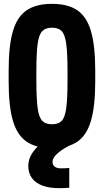

<svg xmlns="http://www.w3.org/2000/svg" viewBox="-20 -760 540 998"><path d="M286 218Q236 218 200 204.5Q164 191 145.5 165Q127 139 127 102Q127 66 149.5 33Q172 0 217 -34L344 -5Q301 17 277 39Q253 61 253 81Q253 92 258 99.5Q263 107 272.5 111Q282 115 296 115Q307 115 318.5 114.5Q330 114 340 113V216Q328 217 314.5 217.5Q301 218 286 218ZM250 10Q168 10 118.5 -23.5Q69 -57 47 -133Q25 -209 25 -335V-395Q25 -522 47 -597.5Q69 -673 118.5 -706.5Q168 -740 250 -740Q333 -740 382 -706.5Q431 -673 453 -597.5Q475 -522 475 -395V-335Q475 -209 453 -133Q431 -57 382 -23.5Q333 10 250 10ZM250 -114Q284 -114 301 -132Q318 -150 324.5 -199.5Q331 -249 331 -345V-385Q331 -481 324.5 -530.5Q318 -580 301 -598Q284 -616 250 -616Q217 -616 199.5 -598Q182 -580 175.5 -530.5Q169 -481 169 -385V-345Q169 -249 175.5 -199.5Q182 -150 199.5 -132Q217 -114 250 -114Z"/></svg>

Font: M PLUS 1 Code
Style: Bold
Weight: 700
Designer: Coji Morishita
Foundry: UNDERFOREST DESIGN
Version: Version 1.002